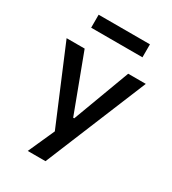

<svg xmlns="http://www.w3.org/2000/svg" viewBox="-211 -823 1000 1115"><g transform="rotate(30 288.5 -265.5)"><path d="M155 180 255 -43V52L23 -500H144L287 -119H294L436 -500H554L274 180ZM116 -624V-711H460V-624Z"/></g></svg>

Font: Nunito Sans 6pt SemiBold
Style: Regular
Weight: 600
Version: Version 3.101;gftools[0.9.27]